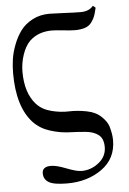

<svg xmlns="http://www.w3.org/2000/svg" viewBox="-58 -702 624 932"><g transform="rotate(-5 254.5 -236.0)"><path d="M16.1 -367.2Q16.1 -401.4 21 -435.3Q25.9 -469.2 40.5 -507.1Q55.2 -544.9 76.7 -573.5Q98.1 -602.1 134.5 -621.1Q170.9 -640.1 216.8 -640.1Q234.9 -640.1 287.4 -637.5Q339.8 -634.8 369.1 -634.8Q410.2 -634.8 430.2 -660.2L442.9 -649.9Q437 -624 431.9 -610.1Q426.8 -596.2 415.3 -580.1Q403.8 -564 383.3 -556.9Q362.8 -549.8 333 -549.8Q314 -549.8 276.4 -554Q238.8 -558.1 221.2 -558.1Q156.2 -558.1 113.8 -519Q89.8 -495.1 75.9 -454.1Q62 -413.1 62 -371.1Q62 -267.1 112.8 -210.9Q139.6 -181.2 184.3 -169.7Q229 -158.2 269.5 -159.7Q310.1 -161.1 355 -152.6Q399.9 -144 425.8 -119.1Q451.7 -95.2 460 -69.8Q471.2 -31.7 471.2 -2Q471.2 87.9 401.1 137.9Q331.1 188 231.9 188Q167 188 142.1 173.1Q117.2 158.2 117.2 128.9Q117.2 95.7 161.1 96.2Q186 96.2 234.1 115Q282.2 133.8 306.2 133.8Q353 133.8 390.6 103.5Q428.2 73.2 428.2 27.8Q428.2 -13.2 405 -31.5Q381.8 -49.8 342.5 -53.5Q303.2 -57.1 260.5 -58.6Q217.8 -60.1 170.4 -75Q123 -89.8 90.8 -123Q16.1 -202.1 16.1 -367.2Z"/></g></svg>

Font: Linux Libertine
Style: Regular
Weight: 400
Designer: Philipp H. Poll
Foundry: Philipp H. Poll
Version: Version 5.3.0 ; ttfautohint (v0.9)